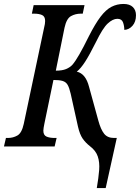

<svg xmlns="http://www.w3.org/2000/svg" viewBox="-38 -740 707 970"><path d="M451 210Q460 158 463 119Q466 80 456 50.5Q446 21 417 -1Q394 -19 379.5 -40Q365 -61 356 -100L319 -267Q312 -297 303.5 -311.5Q295 -326 278.5 -331Q262 -336 232 -336L186 -114Q184 -105 182.5 -95Q181 -85 181 -80Q181 -57 197 -50Q213 -43 238 -43H248L238 0H-18L-8 -43H2Q28 -43 50 -55.5Q72 -68 82 -114L185 -601Q190 -620 190 -634Q190 -657 174.5 -664Q159 -671 134 -671H123L132 -714H389L380 -671H370Q343 -671 320.5 -658.5Q298 -646 288 -600L244 -383Q276 -383 295.5 -391Q315 -399 328 -413Q342 -429 362.5 -464.5Q383 -500 411 -557Q443 -620 470 -655.5Q497 -691 525 -705.5Q553 -720 586 -720Q617 -720 633 -704.5Q649 -689 649 -663Q649 -630 631.5 -610Q614 -590 590 -589Q590 -609 583.5 -627Q577 -645 555 -645Q532 -645 506.5 -621.5Q481 -598 447 -528Q414 -462 392 -428Q370 -394 350 -378Q395 -368 412 -301L459 -130Q471 -86 488 -64.5Q505 -43 538 -43H552L496 210Z"/></svg>

Font: Noto Serif ExtraCondensed Medium
Style: Italic
Weight: 500
Width: 2
Italic angle: -12°
Designer: Monotype Design Team
Foundry: Monotype Imaging Inc.
Version: Version 2.013; ttfautohint (v1.8.4.7-5d5b)